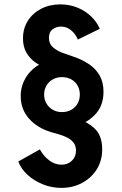

<svg xmlns="http://www.w3.org/2000/svg" viewBox="-20 -748 573 899"><path d="M267.3 131.8Q222.8 131.8 181.5 115.5Q140.3 99.2 109.5 71.1Q78.7 43 65.6 8.2L166.7 -48.5Q183.6 -17.2 210.3 2.9Q237.1 23.1 268 23.1Q297.2 23.1 316.5 4.7Q335.8 -13.7 335.8 -42.7Q335.8 -66.2 323.9 -80.7Q312 -95.3 293.8 -104.4Q275.6 -113.4 255.7 -118.9Q235.8 -124.3 219.7 -129.2Q154.9 -148.6 115.9 -192.6Q76.9 -236.5 76.9 -298.6Q76.9 -335.7 92.1 -368.4Q107.2 -401.1 135.3 -425.5Q163.5 -449.9 202.6 -462.2L203.4 -426.9Q171.9 -437.4 145.6 -455.7Q119.2 -474.1 103.4 -501.8Q87.6 -529.6 87.6 -568.2Q87.6 -614.9 110.6 -650.9Q133.6 -686.9 173.1 -707.2Q212.7 -727.5 262.3 -727.5Q305.9 -727.5 343 -712.2Q380.1 -696.9 407 -670.9Q434 -644.9 447.3 -613.2L344.6 -562.8Q333.4 -589.7 312.5 -606.7Q291.7 -623.6 265.2 -623.6Q244.4 -623.6 226.8 -611.1Q209.2 -598.6 209.2 -571.2Q209.2 -542.9 227.9 -526.5Q246.6 -510.2 273.7 -500.3Q300.9 -490.5 326.4 -481.9Q365.3 -468.6 396.6 -447.6Q428 -426.6 446.3 -394.9Q464.6 -363.2 464.6 -318.3Q464.6 -257.6 431.2 -218.1Q397.7 -178.6 338.4 -157.4V-193.7Q387.3 -179.3 422.9 -146.4Q458.5 -113.5 458.5 -48.5Q458.5 4.2 433 44.8Q407.4 85.5 364 108.7Q320.5 131.8 267.3 131.8ZM270.1 -223.2Q295 -223.2 313.9 -233.9Q332.7 -244.6 343.3 -263.2Q353.8 -281.8 353.8 -305Q353.8 -328.5 343.3 -347.1Q332.7 -365.7 313.9 -376.3Q295 -386.9 270.1 -386.9Q245.9 -386.9 227 -376.2Q208.1 -365.5 197.4 -346.9Q186.6 -328.3 186.6 -305Q186.6 -282.2 197.4 -263.6Q208.1 -245.1 226.9 -234.1Q245.7 -223.2 270.1 -223.2Z"/></svg>

Font: Reddit Sans Condensed
Style: Regular
Weight: 400
Designer: Stephen Hutchings
Foundry: Reddit
Version: Version 1.014